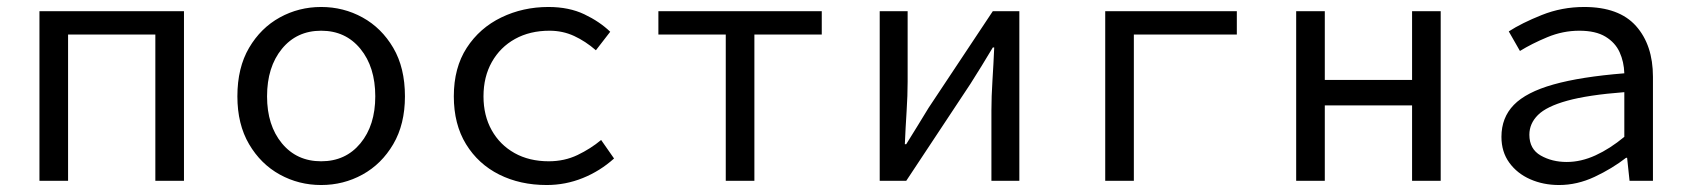

<svg xmlns="http://www.w3.org/2000/svg" viewBox="-20 -518 4840 550"><path d="M93 0V-486H507V0H425V-419H175V0Z M900 12Q836 12 781.5 -18Q727 -48 693.5 -105Q660 -162 660 -242Q660 -324 693.5 -381Q727 -438 781.5 -468Q836 -498 900 -498Q964 -498 1018.5 -468Q1073 -438 1106.5 -381Q1140 -324 1140 -242Q1140 -162 1106.5 -105Q1073 -48 1018.5 -18Q964 12 900 12ZM900 -56Q970 -56 1012.5 -107.5Q1055 -159 1055 -242Q1055 -326 1012.5 -378Q970 -430 900 -430Q830 -430 787.5 -378Q745 -326 745 -242Q745 -159 787.5 -107.5Q830 -56 900 -56Z M1546 12Q1470 12 1410 -18Q1350 -48 1315 -105Q1280 -162 1280 -242Q1280 -324 1317 -381Q1354 -438 1416 -468Q1478 -498 1551 -498Q1610 -498 1654 -477Q1698 -456 1728 -427L1687 -374Q1657 -400 1624.5 -415Q1592 -430 1554 -430Q1498 -430 1455.5 -406.5Q1413 -383 1389 -340.5Q1365 -298 1365 -242Q1365 -187 1388.5 -145Q1412 -103 1454 -79.5Q1496 -56 1552 -56Q1597 -56 1634.5 -74Q1672 -92 1702 -117L1739 -64Q1699 -28 1649.5 -8Q1600 12 1546 12Z M2059 0V-419H1866V-486H2334V-419H2141V0Z M2500 0V-486H2580V-284Q2580 -245 2577 -198.5Q2574 -152 2572 -105H2576Q2590 -128 2608.5 -157.5Q2627 -187 2640 -209L2824 -486H2900V0H2820V-202Q2820 -241 2823 -288Q2826 -335 2828 -382H2824Q2811 -360 2792.5 -330Q2774 -300 2760 -278L2576 0Z M3146 0V-486H3523V-419H3228V0Z M3693 0V-486H3775V-289H4025V-486H4107V0H4025V-216H3775V0Z M4446 12Q4401 12 4363.5 -4.5Q4326 -21 4303.5 -52Q4281 -83 4281 -126Q4281 -181 4316.5 -217.5Q4352 -254 4430 -276Q4508 -298 4633 -308Q4632 -341 4619.5 -368.5Q4607 -396 4579 -413Q4551 -430 4504 -430Q4457 -430 4412.5 -411.5Q4368 -393 4334 -372L4302 -428Q4339 -452 4396.5 -475Q4454 -498 4518 -498Q4618 -498 4666.5 -443.5Q4715 -389 4715 -298V0H4648L4641 -66H4638Q4598 -35 4548 -11.5Q4498 12 4446 12ZM4468 -54Q4509 -54 4550.5 -73Q4592 -92 4633 -126V-254Q4529 -246 4469.5 -229.5Q4410 -213 4385.5 -188.5Q4361 -164 4361 -132Q4361 -91 4393.5 -72.5Q4426 -54 4468 -54Z"/></svg>

Font: SauceCodePro NFM
Style: Regular
Weight: 400
Monospace: yes
Designer: Paul D. Hunt, Teo Tuominen
Foundry: Adobe
Version: Version 2.042;hotconv 1.1.0;makeotfexe 2.6.0;Nerd Fonts 3.3.